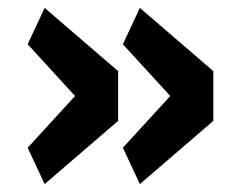

<svg xmlns="http://www.w3.org/2000/svg" viewBox="-20 -515 598 486"><path d="M291 -141 411 -272 291 -403 334 -495 520 -335V-209L334 -49ZM50 -141 170 -272 50 -403 93 -495 279 -335V-209L93 -49Z"/></svg>

Font: Aneliza
Style: Bold
Weight: 700
Designer: Mike Abbink, Paul van der Laan, Pieter van Rosmalen
Foundry: Bold Monday
Version: Version 3.0